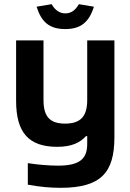

<svg xmlns="http://www.w3.org/2000/svg" viewBox="-20 -693 623 918"><path d="M527 -37V-500H397V-215C397 -137 366 -102 291 -102C217 -102 188 -137 188 -215V-500H57V-211C57 -59 117 9 254 9C322 9 363 -11 391 -42H397V-5C397 64 364 99 258 99C214 99 156 94 113 87V190C174 201 221 205 270 205C463 205 527 132 527 -37ZM155 -661 227 -673C242 -646 264 -629 292 -629C323 -629 342 -647 357 -673L429 -661C406 -587 366 -554 292 -554C217 -554 178 -587 155 -661Z"/></svg>

Font: LT Wave Alt Bold
Style: Regular
Weight: 700
Designer: Daniel Lyons
Version: Version 2.5 (Glyphs App)